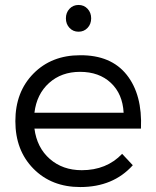

<svg xmlns="http://www.w3.org/2000/svg" viewBox="-20 -752 628 775"><path d="M303 -529Q428 -530 491.5 -450Q555 -370 549 -233H119Q129 -156 181 -110.5Q233 -65 310 -65Q410 -65 473 -131L516 -85Q437 3 304 3Q188 3 115 -71Q42 -145 42 -263Q42 -381 115 -455Q188 -529 303 -529ZM119 -297H479Q475 -373 427.5 -417.5Q380 -462 303 -462Q228 -462 178 -417Q128 -372 119 -297ZM260.5 -639.5Q246 -655 246 -678Q246 -701 260.5 -716.5Q275 -732 297 -732Q319 -732 333.5 -716.5Q348 -701 348 -678Q348 -655 333.5 -639.5Q319 -624 297 -624Q275 -624 260.5 -639.5Z"/></svg>

Font: Trueno
Style: Lt
Weight: 300
Designer: Julieta Ulanovsky
Foundry: Julieta Ulanovsky
Version: Version 3.001b